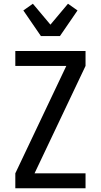

<svg xmlns="http://www.w3.org/2000/svg" viewBox="-20 -1008 540 1028"><path d="M62 0V-80L335 -655H62V-735H438V-655L165 -80H438V0ZM199 -815 105 -952 156 -988 250 -876 344 -988 395 -952 301 -815Z"/></svg>

Font: Iosevka Fixed Medium
Style: Regular
Weight: 500
Monospace: yes
Designer: Belleve Invis
Foundry: Belleve Invis
Version: Version 32.3.0